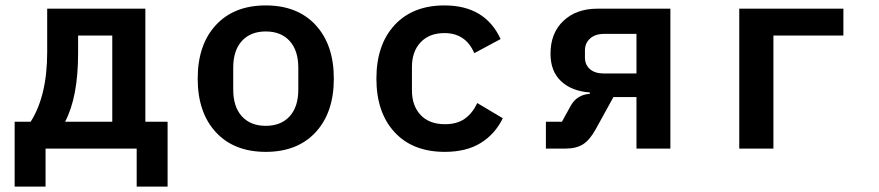

<svg xmlns="http://www.w3.org/2000/svg" viewBox="-20 -548 3240 708"><path d="M34 -99H93Q154 -195 154 -356V-516H516V-99H598V140H484V0H148V140H34ZM394 -99V-417H268V-352Q268 -190 220 -99Z M709 -258Q709 -383 776 -455.5Q843 -528 960 -528Q1077 -528 1144 -455.5Q1211 -383 1211 -258Q1211 -133 1144 -60.5Q1077 12 960 12Q843 12 776 -60.5Q709 -133 709 -258ZM960 -84Q1016 -84 1048 -119Q1080 -154 1080 -218V-298Q1080 -362 1048 -397Q1016 -432 960 -432Q904 -432 872 -397Q840 -362 840 -298V-218Q840 -154 872 -119Q904 -84 960 -84Z M1368 -258Q1368 -383 1435 -455.5Q1502 -528 1619 -528Q1769 -528 1826 -404L1729 -352Q1697 -426 1619 -426Q1563 -426 1531 -392Q1499 -358 1499 -301V-215Q1499 -158 1531 -124Q1563 -90 1621 -90Q1665 -90 1693.5 -110Q1722 -130 1740 -168L1834 -112Q1806 -54 1753 -21Q1700 12 1620 12Q1502 12 1435 -60.5Q1368 -133 1368 -258Z M1993 -99H2052L2084 -157Q2107 -199 2155 -202V-207Q2088 -212 2049 -248.5Q2010 -285 2010 -350Q2010 -426 2057.5 -471Q2105 -516 2183 -516H2452V0H2327V-190H2242L2177 -72Q2155 -32 2130 -16Q2105 0 2064 0H1993ZM2207 -277H2327V-423H2207Q2175 -423 2156 -406Q2137 -389 2137 -362V-336Q2137 -309 2155.5 -293Q2174 -277 2207 -277Z M2706 -516H3090V-417H2832V0H2706Z"/></svg>

Font: Writer SemiBold
Style: Regular
Weight: 600
Monospace: yes
Designer: Mike Abbink, Paul van der Laan, Pieter van Rosmalen
Foundry: Bold Monday
Version: Version 2.001 2020